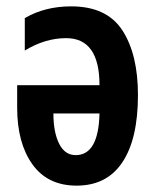

<svg xmlns="http://www.w3.org/2000/svg" viewBox="-20 -574 491 604"><path d="M58 -517V-415Q122 -454 188 -454Q293 -454 293 -306H34V-235Q34 -124 82 -57Q130 10 221 10Q316 10 365 -63.5Q414 -137 414 -275Q414 -403 365 -478.5Q316 -554 204 -554Q121 -554 58 -517ZM218 -86Q184 -86 166 -122Q148 -158 148 -217H293Q290 -86 218 -86Z"/></svg>

Font: Noto Sans UI Condensed
Style: Bold
Weight: 700
Width: 3
Designer: Monotype Design Team
Foundry: Monotype Imaging Inc.
Version: 1.001